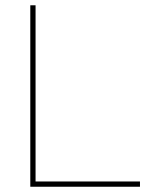

<svg xmlns="http://www.w3.org/2000/svg" viewBox="-20 -710 587 730"><path d="M512.2 -20V0H95.2V-689.9H115.2V-20Z"/></svg>

Font: Genome Thin
Style: Regular
Weight: 250
Designer: Alfredo Marco Pradil
Version: Version 1.001